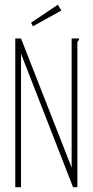

<svg xmlns="http://www.w3.org/2000/svg" viewBox="-20 -784 390 804"><path d="M44 -623H68L280 -82V-623H311V-616Q306 -614 304.5 -607.5Q303 -601 304 -584V0H286L68 -559V0H44ZM118 -674 110 -689 222 -764 237 -740Z"/></svg>

Font: Inconsolata ExtraCondensed ExtraLight
Style: Regular
Weight: 200
Width: 2
Monospace: yes
Designer: Raph Levien, Cyreal, Brenton Simpson
Foundry: Raph Levien, Cyreal, Google
Version: Version 3.001; ttfautohint (v1.8.2.53-6de2)